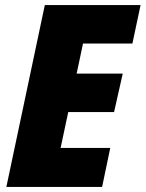

<svg xmlns="http://www.w3.org/2000/svg" viewBox="-20 -734 572 754"><path d="M5 0H381L413 -153H218L248 -294H428L462 -445H281L306 -563H500L532 -714H156Z"/></svg>

Font: Noto Sans UI SemiCondensed Black
Style: Italic
Weight: 900
Width: 4
Italic angle: -372°
Designer: Monotype Design Team
Foundry: Monotype Imaging Inc.
Version: Version 1.901